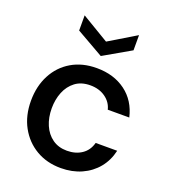

<svg xmlns="http://www.w3.org/2000/svg" viewBox="-136 -829 828 939"><g transform="rotate(20 278.5 -359.0)"><path d="M288 12Q215 12 159 -21Q103 -54 71 -112.5Q39 -171 39 -248Q39 -324 70 -383Q101 -442 157 -475Q213 -508 288 -508Q377 -508 438.5 -462.5Q500 -417 519 -335H407Q398 -372 365.5 -395Q333 -418 287 -418Q240 -418 209 -394.5Q178 -371 162.5 -332.5Q147 -294 147 -248Q147 -200 163.5 -161.5Q180 -123 211.5 -100.5Q243 -78 287 -78Q332 -78 364 -99.5Q396 -121 407 -162H519Q507 -109 475 -70Q443 -31 395 -9.5Q347 12 288 12ZM285 -570 143 -651V-730L285 -645L426 -730V-651Z"/></g></svg>

Font: Rethink Sans Medium
Style: Regular
Weight: 500
Designer: The Rethink Sans project authors (Hans Thiessen). DM Sans designed by Colophon Foundry.
Foundry: Rethink Communications LLC
Version: Version 1.001